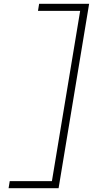

<svg xmlns="http://www.w3.org/2000/svg" viewBox="-20 -843 540 1006"><path d="M25 143 31 106H252L400 -786H179L185 -823H447L287 143Z"/></svg>

Font: Iosevka Term Curly Extralight
Style: Italic
Weight: 200
Italic angle: -9°
Designer: Belleve Invis
Foundry: Belleve Invis
Version: Version 32.3.0